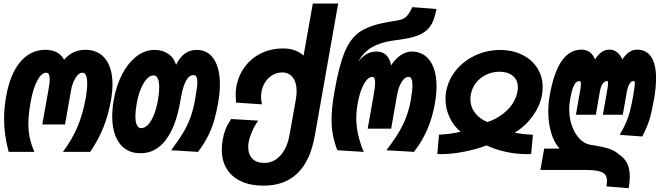

<svg xmlns="http://www.w3.org/2000/svg" viewBox="-20 -834 3642 1060"><path d="M2.5 -176Q2.5 -237.5 14 -301.5Q35.5 -425.5 92 -492.2Q148.5 -559 230 -559Q304 -559 334 -504.5Q380.5 -559 451 -559Q522.5 -559 561.8 -508.8Q601 -458.5 601 -368Q601 -329 592.5 -279.5Q578 -199 550.8 -130.8Q523.5 -62.5 478 4.5H327.5Q382 -69.5 410.2 -139.5Q438.5 -209.5 452.5 -289Q461.5 -338.5 461.5 -373Q461.5 -402 455 -417.2Q448.5 -432.5 436 -432.5Q414 -432.5 396.8 -403.8Q379.5 -375 372.5 -336.5L339 -147H213.5L249 -346.5Q254.5 -375.5 254.5 -396Q254.5 -432.5 235.5 -432.5Q208.5 -432.5 185.2 -388.2Q162 -344 149 -270Q136.5 -199 136.5 -151Q136.5 -111 144.5 -73Q152.5 -35 170 4.5H28Q2.5 -89.5 2.5 -176Z M599.5 -191Q599.5 -232.5 608 -282.5Q622 -362.5 655 -425.2Q688 -488 734.2 -523.2Q780.5 -558.5 833 -558.5Q877.5 -558.5 909.2 -536.5Q941 -514.5 952 -476Q992 -558.5 1065 -558.5Q1127 -558.5 1160.5 -508Q1194 -457.5 1194 -368.5Q1194 -321 1184.5 -267.5Q1174.5 -211 1162.2 -168.8Q1150 -126.5 1129 -84.2Q1108 -42 1073.5 4.5L925 -4.5Q967.5 -62 990.5 -100Q1013.5 -138 1030 -181.8Q1046.5 -225.5 1057.5 -287L1059.5 -300.5Q1064.5 -329 1067 -347.8Q1069.5 -366.5 1069.5 -381Q1069.5 -419.5 1049 -419.5Q1023 -419.5 1006.5 -387.2Q990 -355 981 -305.5L974 -267.5Q950.5 -134 895 -61Q839.5 12 755.5 12Q706 12 671 -12.5Q636 -37 617.8 -82.5Q599.5 -128 599.5 -191ZM852 -281.5Q859 -323.5 859 -351Q859 -383.5 851 -400.8Q843 -418 828 -418Q809.5 -418 791.2 -399Q773 -380 758 -344.5Q743 -309 734.5 -261.5Q727.5 -219.5 727.5 -192.5Q727.5 -160.5 735.8 -143.5Q744 -126.5 759 -126.5Q778.5 -126.5 796.5 -144.8Q814.5 -163 829 -198Q843.5 -233 852 -281.5Z M1204.5 -7Q1204.5 -34.5 1209.5 -61.5Q1214.5 -93 1224.8 -119.2Q1235 -145.5 1256 -177L1405.5 -168Q1385.5 -140.5 1371.5 -108Q1357.5 -75.5 1353 -50.5Q1350.5 -38 1350.5 -22Q1350.5 18.5 1373.5 42Q1396.5 65.5 1438.5 65.5Q1491.5 65.5 1528.8 23.8Q1566 -18 1578.5 -89.5L1613.5 -286Q1617.5 -308 1617.5 -331Q1617.5 -380.5 1595.8 -407.2Q1574 -434 1538.5 -434Q1510.5 -434 1486.2 -420.5Q1462 -407 1445.8 -383Q1429.5 -359 1424 -328.5Q1421 -313 1421 -298.5Q1421 -280 1426.5 -258L1283 -267.5Q1281 -301.5 1281 -312Q1281 -332.5 1284.5 -353.5Q1295.5 -416.5 1331.5 -465Q1367.5 -513.5 1422.2 -540Q1477 -566.5 1543 -566.5Q1612.5 -566.5 1656 -527L1707 -814.5H1847L1718.5 -87.5Q1694 53 1623 122Q1552 191 1435 191Q1363.5 191 1311.8 167.2Q1260 143.5 1232.2 99Q1204.5 54.5 1204.5 -7Z M1810.5 -173.5Q1810.5 -240.5 1827 -331Q1852 -473 1883.2 -547.5Q1914.5 -622 1964.5 -656.8Q2014.5 -691.5 2104 -709L2186 -723.5Q2211 -728.5 2227 -746.2Q2243 -764 2256 -794.5L2390 -784.5Q2381.5 -748 2376.8 -733.2Q2372 -718.5 2363.5 -702Q2344.5 -668 2309.2 -648.5Q2274 -629 2214.5 -619.5L2140 -608.5Q2079 -599 2033.2 -573Q1987.5 -547 1957.5 -492.5Q1982 -523.5 2005.8 -536.5Q2029.5 -549.5 2058 -549.5Q2125 -549.5 2139 -473Q2162.5 -510 2192.8 -529.8Q2223 -549.5 2252.5 -549.5Q2295 -549.5 2326 -527Q2357 -504.5 2373.5 -461.2Q2390 -418 2390 -357.5Q2390 -314.5 2381 -262.5Q2368 -187.5 2340.2 -122Q2312.5 -56.5 2265.5 4.5L2113.5 -4.5Q2175.5 -85.5 2205.2 -147Q2235 -208.5 2247.5 -279Q2257 -333.5 2257 -363.5Q2257 -409.5 2236 -409.5Q2214 -409.5 2196.8 -380.8Q2179.5 -352 2172 -309L2139.5 -123.5H2010L2044.5 -319Q2051 -355 2051 -377Q2051 -393 2047.2 -401.2Q2043.5 -409.5 2035 -409.5Q2019 -409.5 2003.5 -391.2Q1988 -373 1975 -339Q1962 -305 1954 -259.5Q1947 -219 1947 -180.5Q1947 -137.5 1956.8 -92.2Q1966.5 -47 1988 4.5L1842.5 -4.5Q1826.5 -45 1818.5 -86Q1810.5 -127 1810.5 -173.5Z M2523.5 -106.5Q2485.5 -136.5 2462.5 -185.2Q2439.5 -234 2439.5 -288Q2439.5 -309.5 2443 -328.5Q2455 -394.5 2498.2 -447Q2541.5 -499.5 2605.5 -528.8Q2669.5 -558 2741 -558Q2809 -558 2862.5 -531.8Q2916 -505.5 2946 -458.8Q2976 -412 2976 -352Q2976 -333 2972 -309Q2961.5 -249 2919.5 -191.5Q2877.5 -134 2821 -101.5Q2866.5 -92.5 2922 -90L2912.5 16.5L2892.5 17Q2827 17 2769 3.5Q2711 -10 2666 -31Q2613 -10.5 2543.8 3.2Q2474.5 17 2411 17L2394.5 16.5L2403.5 -90.5Q2460.5 -92.5 2523.5 -106.5ZM2577 -285.5Q2577 -245 2601.2 -212.2Q2625.5 -179.5 2671 -160Q2737 -182.5 2782 -227.8Q2827 -273 2837 -329.5Q2839 -339.5 2839 -351.5Q2839 -392.5 2811.2 -415.2Q2783.5 -438 2738 -438Q2699.5 -438 2665.5 -422.2Q2631.5 -406.5 2608.5 -377.5Q2585.5 -348.5 2579 -310Q2577 -298.5 2577 -285.5Z M3331 165Q3331 142 3319.8 128.8Q3308.5 115.5 3281.5 109.8Q3254.5 104 3204.5 104H2963.5L2984.5 -13.5H3069.5Q3039 -47 3023 -100.8Q3007 -154.5 3007 -217.5Q3007 -261.5 3014.5 -305Q3037 -433.5 3080.5 -496.8Q3124 -560 3191 -560Q3218 -560 3236.5 -545.5Q3255 -531 3265 -506Q3299.5 -560 3343.5 -560Q3369 -560 3387.2 -545.2Q3405.5 -530.5 3415.5 -505.5Q3451.5 -560 3496.5 -560Q3548.5 -560 3575.2 -519.8Q3602 -479.5 3602 -402Q3602 -349 3590.5 -285.5Q3577.5 -212.5 3565 -172.2Q3552.5 -132 3526 -80.5L3401.5 -89.5Q3423.5 -128.5 3435.8 -156Q3448 -183.5 3456.8 -216Q3465.5 -248.5 3475 -301.5Q3485 -360 3485 -375Q3485 -382.5 3483.2 -384.5Q3481.5 -386.5 3477.5 -386.5Q3464.5 -386.5 3455 -370.5Q3445.5 -354.5 3440 -324.5L3418.5 -200.5H3308.5L3332 -334.5Q3337 -361 3337 -375.5Q3337 -382.5 3335.8 -384.5Q3334.5 -386.5 3331.5 -386.5Q3319 -386.5 3308 -372.8Q3297 -359 3291 -324.5L3269.5 -200.5H3159.5L3183 -334.5Q3187 -355 3187 -369Q3187 -386.5 3179 -386.5Q3169.5 -386.5 3161.2 -380Q3153 -373.5 3144 -351.2Q3135 -329 3127.5 -285.5Q3122.5 -259 3122.5 -231Q3122.5 -181 3137.8 -138.5Q3153 -96 3179.2 -68.5Q3205.5 -41 3237.5 -35Q3308 -24.5 3342.2 -12.8Q3376.5 -1 3395.5 17.5Q3426.5 36.5 3441.8 66.8Q3457 97 3457 141.5Q3457 170 3451 205L3328 195Q3331 178.5 3331 165Z"/></svg>

Font: JuliaMono ExtraBoldItalic
Style: Regular
Weight: 800
Italic angle: -9°
Monospace: yes
Designer: cormullion
Foundry: corm
Version: Version 0.049; ttfautohint (v1.8.4)